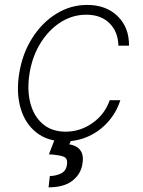

<svg xmlns="http://www.w3.org/2000/svg" viewBox="-20 -574 594 795"><path d="M247.5 11.4Q176.8 11.4 130.3 -25.6Q83.8 -62.5 65.2 -126.4Q46.5 -190.3 59.7 -271Q72.8 -352.3 113.3 -416.2Q153.8 -480.1 212.9 -516.9Q272 -553.6 340.9 -553.6Q419.4 -553.6 467.2 -506.9Q514.9 -460.2 514.2 -384.9H470.2Q469.1 -441.8 433.8 -477.5Q398.4 -513.1 337 -513.1Q280.5 -513.1 231.5 -482.1Q182.5 -451 148.4 -396.7Q114.3 -342.3 102.6 -271.7Q91.3 -202.4 105.6 -147.4Q120 -92.3 157.3 -60.5Q194.6 -28.8 251.8 -28.8Q312.1 -28.8 362.9 -64.5Q413.7 -100.1 434.3 -159.1H478.3Q462 -108.3 427.7 -69.8Q393.5 -31.2 347.1 -9.9Q300.8 11.4 247.5 11.4ZM208.8 -2.8H278.4L267 23.8Q282.3 25.9 296.7 33.9Q311.1 41.9 318.7 59.1Q326.3 76.3 321 106.5Q314.3 147.4 279.5 174.5Q244.7 201.7 181.1 201.7L186.4 154.8Q211.6 154.5 232.6 144.2Q253.6 133.9 257.1 108.3Q261.4 82 243.8 74.8Q226.2 67.5 182.5 65Z"/></svg>

Font: Inter UI Extra Light
Style: Italic
Weight: 200
Italic angle: -9.39999°
Designer: Rasmus Andersson
Foundry: rsms
Version: 3.2;8d6f07862